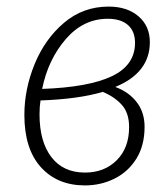

<svg xmlns="http://www.w3.org/2000/svg" viewBox="-20 -552 509 583"><path d="M435 -424Q435 -331 330 -288Q371 -273 395 -242Q419 -211 419 -167Q419 -110 394 -70Q369 -30 327.5 -9.5Q286 11 238 11Q154 11 104 -44.5Q54 -100 54 -203Q54 -281 85 -357Q116 -433 174 -482.5Q232 -532 310 -532Q366 -532 400.5 -502.5Q435 -473 435 -424ZM108 -282Q249 -287 319.5 -320.5Q390 -354 390 -422Q390 -457 368.5 -476Q347 -495 307 -495Q233 -495 179.5 -433Q126 -371 108 -282ZM103 -247Q100 -228 100 -205Q100 -122 136 -75Q172 -28 238 -28Q297 -28 334.5 -65.5Q372 -103 372 -166Q372 -209 350 -233.5Q328 -258 292 -273Q218 -251 103 -247Z"/></svg>

Font: Fira Sans Condensed ExtraLight
Style: Italic
Weight: 275
Width: 3
Italic angle: -8°
Designer: Carrois Corporate & Edenspiekermann AG
Foundry: Carrois Corporate GbR & Edenspiekermann AG
Version: Version 4.203